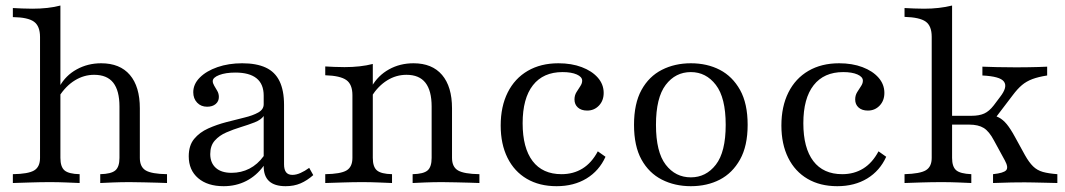

<svg xmlns="http://www.w3.org/2000/svg" viewBox="-20 -652 3795 684"><path d="M337.1 0V-31.5Q375.8 -32.3 390.7 -44.8Q405.6 -57.3 405.6 -89.5V-272.6Q405.6 -329 383.5 -357.3Q361.3 -385.5 315.3 -385.5Q279 -385.5 246.8 -365.7Q214.5 -346 190.3 -308.1L191.9 -343.5Q213.7 -383.1 253.2 -404.8Q292.7 -426.6 340.3 -426.6Q407.3 -426.6 442.7 -385.1Q478.2 -343.5 478.2 -266.1V-89.5Q478.2 -57.3 499.2 -44.8Q520.2 -32.3 575 -31.5V0Q562.9 -0.8 540.7 -1.2Q518.5 -1.6 492.7 -2.4Q466.9 -3.2 441.9 -3.2Q411.3 -3.2 381.9 -2Q352.4 -0.8 337.1 0ZM25.8 0V-31.5Q80.6 -32.3 101.6 -44.8Q122.6 -57.3 122.6 -89.5V-520.2Q122.6 -558.9 101.2 -574.6Q79.8 -590.3 25.8 -591.1V-623.4Q41.1 -622.6 58.9 -621.8Q76.6 -621 95.2 -621Q123.4 -621 148.8 -623.8Q174.2 -626.6 195.2 -632.3V-89.5Q195.2 -57.3 210.1 -44.8Q225 -32.3 263.7 -31.5V0Q244.4 -0.8 215.7 -2Q187.1 -3.2 158.1 -3.2Q125 -3.2 88.7 -2Q52.4 -0.8 25.8 0Z M776.6 11.3Q719.4 11.3 685.9 -17.3Q652.4 -46 652.4 -95.2Q652.4 -133.9 671.8 -157.3Q691.1 -180.6 721.8 -194.4Q752.4 -208.1 786.3 -216.9Q820.2 -225.8 850.4 -233.1Q880.6 -240.3 900 -251.2Q919.4 -262.1 919.4 -280.6V-311.3Q919.4 -352.4 894 -373Q868.5 -393.5 818.5 -393.5Q783.9 -393.5 760.9 -384.7Q737.9 -375.8 737.9 -362.9Q737.9 -355.6 743.1 -346.8Q748.4 -337.9 754 -328.2Q759.7 -318.5 759.7 -306.5Q759.7 -291.1 748.4 -281.5Q737.1 -271.8 717.7 -271.8Q696 -271.8 682.3 -286.3Q668.5 -300.8 668.5 -323.4Q668.5 -352.4 691.9 -375.8Q715.3 -399.2 754.8 -412.9Q794.4 -426.6 842.7 -426.6Q893.5 -426.6 926.6 -411.3Q959.7 -396 975.8 -362.9Q991.9 -329.8 991.9 -278.2V-66.9Q991.9 -47.6 999.2 -38.3Q1006.5 -29 1021.8 -29Q1035.5 -29 1050.8 -35.9Q1066.1 -42.7 1081.5 -54L1096 -28.2Q1074.2 -8.9 1050.8 1.2Q1027.4 11.3 997.6 11.3Q918.5 11.3 919.4 -61.3Q893.5 -25.8 857.3 -7.3Q821 11.3 776.6 11.3ZM804.8 -36.3Q839.5 -36.3 868.5 -51.2Q897.6 -66.1 919.4 -96V-238.7Q909.7 -225 887.1 -216.1Q864.5 -207.3 837.9 -199.2Q811.3 -191.1 786.3 -180.2Q761.3 -169.4 745.2 -151.2Q729 -133.1 729 -103.2Q729 -71.8 748.8 -54Q768.5 -36.3 804.8 -36.3Z M1450 0V-31.5Q1488.7 -32.3 1503.2 -44.8Q1517.7 -57.3 1517.7 -89.5V-272.6Q1517.7 -329 1495.6 -357.3Q1473.4 -385.5 1428.2 -385.5Q1391.1 -385.5 1359.3 -365.7Q1327.4 -346 1303.2 -308.1L1304 -343.5Q1326.6 -383.1 1365.7 -404.8Q1404.8 -426.6 1453.2 -426.6Q1519.4 -426.6 1554.8 -385.1Q1590.3 -343.5 1590.3 -266.1V-89.5Q1590.3 -57.3 1611.7 -44.8Q1633.1 -32.3 1687.9 -31.5V0Q1675 -0.8 1652.8 -1.2Q1630.6 -1.6 1604.8 -2.4Q1579 -3.2 1554.8 -3.2Q1524.2 -3.2 1494.4 -2Q1464.5 -0.8 1450 0ZM1138.7 0V-31.5Q1193.5 -32.3 1214.5 -44.8Q1235.5 -57.3 1235.5 -89.5V-312.9Q1235.5 -351.6 1213.7 -366.9Q1191.9 -382.3 1138.7 -383.9V-415.3Q1153.2 -414.5 1170.6 -413.7Q1187.9 -412.9 1207.3 -412.9Q1235.5 -412.9 1260.9 -415.7Q1286.3 -418.5 1308.1 -424.2V-89.5Q1308.1 -57.3 1323 -44.8Q1337.9 -32.3 1376.6 -31.5V0Q1355.6 -0.8 1327.8 -2Q1300 -3.2 1270.2 -3.2Q1237.9 -3.2 1202 -2Q1166.1 -0.8 1138.7 0Z M1962.9 11.3Q1901.6 11.3 1856.9 -14.9Q1812.1 -41.1 1787.9 -89.9Q1763.7 -138.7 1763.7 -204.8Q1763.7 -272.6 1788.7 -322.6Q1813.7 -372.6 1860.1 -399.6Q1906.5 -426.6 1969.4 -426.6Q2016.1 -426.6 2052.4 -412.9Q2088.7 -399.2 2109.7 -375.4Q2130.6 -351.6 2130.6 -321Q2130.6 -293.5 2113.7 -275.8Q2096.8 -258.1 2071.8 -258.1Q2050.8 -258.1 2038.7 -269Q2026.6 -279.8 2026.6 -297.6Q2026.6 -312.1 2033.5 -323.4Q2040.3 -334.7 2047.2 -344.8Q2054 -354.8 2054 -364.5Q2054 -378.2 2034.7 -386.7Q2015.3 -395.2 1983.9 -395.2Q1915.3 -395.2 1878.6 -348.4Q1841.9 -301.6 1841.9 -212.9Q1841.9 -125 1877.4 -78.2Q1912.9 -31.5 1980.6 -31.5Q2022.6 -31.5 2055.2 -51.6Q2087.9 -71.8 2109.7 -112.9L2137.1 -93.5Q2114.5 -43.5 2069.4 -16.1Q2024.2 11.3 1962.9 11.3Z M2441.1 11.3Q2383.9 11.3 2337.9 -12.1Q2291.9 -35.5 2265.3 -83.5Q2238.7 -131.5 2238.7 -207.3Q2238.7 -283.1 2265.3 -331.5Q2291.9 -379.8 2337.9 -403.2Q2383.9 -426.6 2441.1 -426.6Q2499.2 -426.6 2544.4 -403.2Q2589.5 -379.8 2616.5 -331.5Q2643.5 -283.1 2643.5 -207.3Q2643.5 -132.3 2616.5 -83.9Q2589.5 -35.5 2544.4 -12.1Q2499.2 11.3 2441.1 11.3ZM2441.1 -20.2Q2495.2 -20.2 2530.2 -65.3Q2565.3 -110.5 2565.3 -207.3Q2565.3 -304 2530.2 -349.6Q2495.2 -395.2 2441.1 -395.2Q2386.3 -395.2 2351.6 -349.6Q2316.9 -304 2316.9 -207.3Q2316.9 -110.5 2351.6 -65.3Q2386.3 -20.2 2441.1 -20.2Z M2962.9 11.3Q2901.6 11.3 2856.9 -14.9Q2812.1 -41.1 2787.9 -89.9Q2763.7 -138.7 2763.7 -204.8Q2763.7 -272.6 2788.7 -322.6Q2813.7 -372.6 2860.1 -399.6Q2906.5 -426.6 2969.4 -426.6Q3016.1 -426.6 3052.4 -412.9Q3088.7 -399.2 3109.7 -375.4Q3130.6 -351.6 3130.6 -321Q3130.6 -293.5 3113.7 -275.8Q3096.8 -258.1 3071.8 -258.1Q3050.8 -258.1 3038.7 -269Q3026.6 -279.8 3026.6 -297.6Q3026.6 -312.1 3033.5 -323.4Q3040.3 -334.7 3047.2 -344.8Q3054 -354.8 3054 -364.5Q3054 -378.2 3034.7 -386.7Q3015.3 -395.2 2983.9 -395.2Q2915.3 -395.2 2878.6 -348.4Q2841.9 -301.6 2841.9 -212.9Q2841.9 -125 2877.4 -78.2Q2912.9 -31.5 2980.6 -31.5Q3022.6 -31.5 3055.2 -51.6Q3087.9 -71.8 3109.7 -112.9L3137.1 -93.5Q3114.5 -43.5 3069.4 -16.1Q3024.2 11.3 2962.9 11.3Z M3202.4 0V-31.5Q3258.1 -33.1 3278.6 -45.6Q3299.2 -58.1 3299.2 -89.5V-521Q3299.2 -559.7 3277.8 -575Q3256.5 -590.3 3202.4 -591.9V-623.4Q3217.7 -622.6 3235.5 -621.8Q3253.2 -621 3271.8 -621Q3326.6 -621 3371.8 -632.3V-89.5Q3371.8 -58.1 3386.3 -45.6Q3400.8 -33.1 3440.3 -31.5V0Q3423.4 -0.8 3394 -2Q3364.5 -3.2 3334.7 -3.2Q3299.2 -3.2 3261.3 -2Q3223.4 -0.8 3202.4 0ZM3517.7 0V-31.5Q3555.6 -35.5 3564.5 -45.6Q3573.4 -55.6 3559.7 -80.6L3521 -151.6Q3504 -183.9 3484.7 -196Q3465.3 -208.1 3432.3 -208.1H3358.9V-239.5H3441.1Q3468.5 -239.5 3486.3 -247.6Q3504 -255.6 3520.2 -276.6L3542.7 -306.5Q3556.5 -324.2 3560.1 -337.9Q3563.7 -351.6 3556.5 -361.3Q3549.2 -371 3530.2 -376.2Q3511.3 -381.5 3479.8 -383.1V-414.5Q3500.8 -413.7 3531.9 -412.9Q3562.9 -412.1 3600.8 -412.1Q3624.2 -412.1 3644 -412.5Q3663.7 -412.9 3680.2 -413.3Q3696.8 -413.7 3710.5 -414.5V-383.1Q3679 -378.2 3657.7 -370.2Q3636.3 -362.1 3620.6 -348.8Q3604.8 -335.5 3587.9 -312.9L3521 -225L3501.6 -244.4Q3523.4 -241.1 3538.3 -233.5Q3553.2 -225.8 3566.5 -209.7Q3579.8 -193.5 3595.2 -165.3L3631.5 -99.2Q3646 -73.4 3660.5 -59.3Q3675 -45.2 3695.2 -39.5Q3715.3 -33.9 3746.8 -31.5V0Q3716.9 -0.8 3696.4 -1.2Q3675.8 -1.6 3660.5 -2Q3645.2 -2.4 3630.6 -2.4Q3607.3 -2.4 3583.9 -2Q3560.5 -1.6 3517.7 0Z"/></svg>

Font: Playfair 12pt Light
Style: Regular
Weight: 300
Designer: Claus Eggers Sørensen
Foundry: Claus Eggers Sørensen
Version: Version 2.000;gftools[0.9.28]